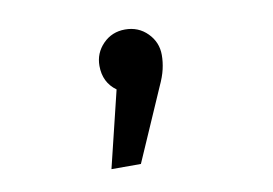

<svg xmlns="http://www.w3.org/2000/svg" viewBox="-49 -243 713 501"><g transform="rotate(-10 307.5 7.5)"><path d="M307.7 -168.7Q343.1 -168.7 366.9 -144.6Q390.8 -120.5 390.8 -86.7Q390.8 -68.2 386.4 -49.2Q382.1 -30.3 370.8 -6.2L287.7 184.1H209.7L259 -18.5Q225.6 -42.6 225.6 -86.7Q225.6 -120.5 249.2 -144.6Q272.8 -168.7 307.7 -168.7Z"/></g></svg>

Font: FiraCode Nerd Font
Style: Regular
Weight: 400
Designer: Carrois Corporate, Edenspiekermann AG, Nikita Prokopov
Foundry: Carrois Corporate, Edenspiekermann AG, Nikita Prokopov
Version: Version 6.002;Nerd Fonts 2.2.2